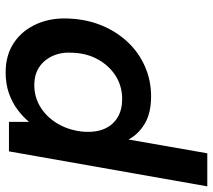

<svg xmlns="http://www.w3.org/2000/svg" viewBox="-58 -702 772 697"><g transform="rotate(90 328.5 -354.0)"><path d="M243 12Q180 12 135 -18.5Q90 -49 67 -102Q44 -155 48 -221Q51 -284 73.5 -338Q96 -392 134 -432Q172 -472 222.5 -494Q273 -516 330 -516Q391 -516 429.5 -493Q468 -470 487 -434L537 -720H657L530 0H423V-73Q405 -51 379 -31.5Q353 -12 319.5 0Q286 12 243 12ZM289 -92Q336 -92 373.5 -117Q411 -142 433.5 -184Q456 -226 459 -277Q461 -318 447.5 -348Q434 -378 406.5 -394.5Q379 -411 340 -411Q294 -411 257 -388Q220 -365 197 -324.5Q174 -284 172 -232Q169 -192 183 -160Q197 -128 224 -110Q251 -92 289 -92Z"/></g></svg>

Font: DM Sans SemiBold
Style: Italic
Weight: 600
Italic angle: -10°
Designer: Colophon Foundry, Jonny Pinhorn
Foundry: Colophon Foundry
Version: Version 4.004;gftools[0.9.30]